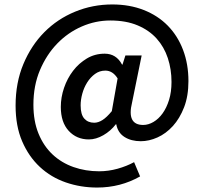

<svg xmlns="http://www.w3.org/2000/svg" viewBox="-20 -678 915 862"><path d="M416 164Q342 164 275.5 141Q209 118 159 71.5Q109 25 79.5 -43.5Q50 -112 50 -204Q50 -307 85 -390.5Q120 -474 179 -533.5Q238 -593 317 -625.5Q396 -658 484 -658Q562 -658 625.5 -633Q689 -608 733.5 -562.5Q778 -517 802 -453.5Q826 -390 826 -314Q826 -247 806.5 -196.5Q787 -146 756 -112Q725 -78 687 -61Q649 -44 612 -44Q569 -44 539 -63Q509 -82 502 -120H500Q477 -90 444 -71Q411 -52 379 -52Q324 -52 288.5 -90.5Q253 -129 253 -198Q253 -241 267.5 -283.5Q282 -326 308 -360Q334 -394 370 -415.5Q406 -437 450 -437Q502 -437 528 -388H530L543 -429H616L573 -218Q548 -117 623 -117Q646 -117 669 -130.5Q692 -144 710 -169Q728 -194 739 -229.5Q750 -265 750 -310Q750 -367 733.5 -417Q717 -467 683.5 -504.5Q650 -542 598 -564Q546 -586 475 -586Q409 -586 347 -559Q285 -532 237 -482.5Q189 -433 159.5 -363.5Q130 -294 130 -208Q130 -134 153 -78Q176 -22 216 15.5Q256 53 310 72Q364 91 425 91Q467 91 508 79.5Q549 68 582 50L609 114Q521 164 416 164ZM403 -127Q421 -127 440 -139Q459 -151 482 -179L508 -326Q486 -361 453 -361Q427 -361 406.5 -346Q386 -331 371.5 -308Q357 -285 349.5 -257.5Q342 -230 342 -205Q342 -164 358.5 -145.5Q375 -127 403 -127Z"/></svg>

Font: Giro Sans Semibold
Style: Regular
Weight: 600
Designer: Paul D. Hunt
Foundry: Adobe Systems Incorporated
Version: Version 1.000;PS 1.0;hotconv 1.0.88;makeotf.lib2.5.647800